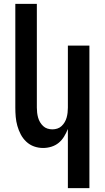

<svg xmlns="http://www.w3.org/2000/svg" viewBox="-20 -755 540 990"><path d="M330 215V-90Q322 -70 310.5 -51Q299 -32 282.5 -18.5Q266 -5 245 1.5Q224 8 202 8Q178 8 155.5 0Q133 -8 115.5 -24.5Q98 -41 87 -62Q76 -83 69.5 -106Q63 -129 61 -152.5Q59 -176 59 -200V-735H170V-200Q170 -187 171.5 -174Q173 -161 176.5 -148.5Q180 -136 186.5 -125Q193 -114 202.5 -105Q212 -96 224.5 -92Q237 -88 250 -88Q263 -88 275.5 -92Q288 -96 297.5 -105Q307 -114 313.5 -125Q320 -136 323.5 -148.5Q327 -161 328.5 -174Q330 -187 330 -200V-520H441V215Z"/></svg>

Font: Iosevka Term Curly
Style: Bold
Weight: 700
Designer: Belleve Invis
Foundry: Belleve Invis
Version: Version 32.3.0